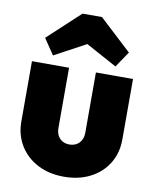

<svg xmlns="http://www.w3.org/2000/svg" viewBox="-85 -811 719 887"><g transform="rotate(10 275.0 -367.5)"><path d="M275 11Q206 11 152.5 -16.5Q99 -44 68.5 -93.5Q38 -143 38 -206V-489H212V-206Q212 -186 220 -171Q228 -156 242 -148Q256 -140 275 -140Q303 -140 320.5 -158Q338 -176 338 -206V-489H512V-206Q512 -142 482 -93Q452 -44 398.5 -16.5Q345 11 275 11ZM129 -532 79 -606 230 -746H321L472 -606L422 -532L207 -649L344 -648Z"/></g></svg>

Font: Outfit Thin ExtraBold
Style: Regular
Weight: 800
Version: Version 1.100;gftools[0.9.27]